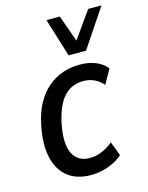

<svg xmlns="http://www.w3.org/2000/svg" viewBox="-114 -813 690 893"><g transform="rotate(-15 231.5 -366.0)"><path d="M213 9Q144 9 101 -25.5Q58 -60 44 -123Q30 -186 47 -271Q59 -333 83 -376.5Q107 -420 140 -447.5Q173 -475 211.5 -488Q250 -501 293 -501Q337 -501 370.5 -487Q404 -473 423 -448L384 -379Q367 -400 342.5 -411.5Q318 -423 290 -423Q264 -423 241.5 -414.5Q219 -406 199.5 -386.5Q180 -367 165.5 -335Q151 -303 141 -256Q123 -161 147 -115Q171 -69 228 -69Q258 -69 287 -81.5Q316 -94 340 -114L366 -46Q346 -28 321 -16Q296 -4 268.5 2.5Q241 9 213 9ZM255 -556 198 -741H262L308 -613L399 -741H463L339 -556Z"/></g></svg>

Font: Nunito Sans 10pt Condensed SemiBold
Style: Italic
Weight: 600
Width: 3
Italic angle: -9°
Designer: Vernon Adams
Foundry: Vernon Adams
Version: Version 3.101;gftools[0.9.27]